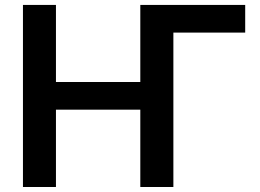

<svg xmlns="http://www.w3.org/2000/svg" viewBox="-20 -747 1039 767"><path d="M672.6 0H540.5V-308.9H203.5V0H71.7V-727.3H203.5V-419.4H540.5V-727.3H959.5V-616.8H672.6Z"/></svg>

Font: Linik Sans SemiBold
Style: Regular
Weight: 600
Designer: Fonts by Rasmus Andersson / Changes by Cristiano Sobral with parts from Marc Monis
Foundry: rsms
Version: Version 3.020; ttfautohint (v1.6)